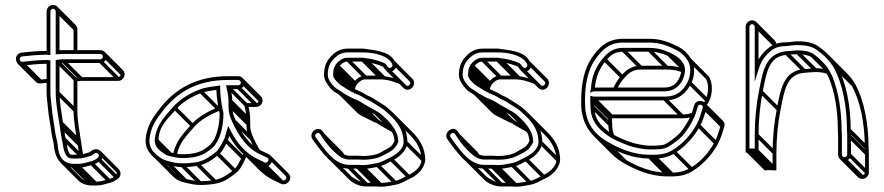

<svg xmlns="http://www.w3.org/2000/svg" viewBox="-20 -631 3500 760"><path d="M168.2 -393.5H167C131 -393.5 101.2 -390.1 69.1 -386.5C65 -386 63 -386.9 61.3 -388.6C55.5 -394.5 57.7 -406.2 67 -407.6C99.2 -411.1 131.2 -414.4 166.1 -414.5C172.5 -412.9 171 -413.5 179.5 -413.4V-586C179.5 -590.9 185.1 -596.5 190 -596.5C194.9 -596.5 200.5 -590.9 200.5 -586V-415.8C209.9 -416.6 220.1 -417.5 230 -417.5H377C383.2 -417.5 387.5 -412.4 387.5 -406C387.5 -400.4 382 -396.5 377 -396.5H231C221.3 -396.5 210 -394.9 200.5 -393.3L200.5 -264C200.5 -221.4 209.4 -179.3 214.6 -142.8L217.1 -127.8C219.9 -111.2 221 -97.1 224.7 -80.4C230 -60.7 229.8 -31.2 244.1 -13.4C249.9 -5.6 258.5 -3.5 269 -3.5H288C308.6 -3.5 320 -9.8 334.5 -12.6C352.4 -16.4 357.3 -33.1 367.9 -22.4C382.7 -7.8 347.2 6.1 340.4 7.7C318.4 12.1 311.6 17.5 288 17.5H267.3C225.8 13.6 212.3 -13.2 208.5 -55.7C206.5 -75.2 200.5 -90.8 198.5 -107.9C194.3 -142.5 187.2 -172.1 184.5 -207.6C183.1 -225.3 179.5 -246.8 179.5 -264V-392.4L172.1 -392.5C171.9 -392.5 169.2 -393.2 168.2 -393.5ZM377 -432.5H230C225.1 -432.5 220.5 -432.4 215.5 -432.1V-586C215.5 -599.6 203.6 -611.5 190 -611.5C176.4 -611.5 164.5 -599.6 164.5 -586V-429.5C128.1 -429.2 97.5 -426.6 65.1 -422.5C31.3 -418.2 39.4 -367.1 71 -371.6C102.1 -375 129.4 -378.3 164.5 -378.5V-264C164.5 -245 168.2 -223.2 169.5 -206.4C172.3 -169.7 179.6 -139.5 183.6 -106.1C185.9 -86.8 191.9 -71 193.5 -54.3C197.9 -6.2 217.7 27.6 266.7 32.5H288C314.5 32.5 324 26.5 343.6 22.3C358.1 19.2 366.5 11.6 375 6.4C397.2 -7.5 383.7 -36.3 366 -39.8C348.1 -43.4 337.9 -28.9 331.3 -27.3C314.7 -23.2 305 -18.5 288 -18.5H269C260.5 -18.5 259.2 -19.1 257.3 -20.9C245.9 -32.4 245.8 -60 239.3 -83.8C235.8 -99.3 234.8 -112.9 231.9 -130.2L229.4 -145.1C224.2 -181.9 215.5 -223.6 215.5 -264L215.5 -380.5C220.1 -381.1 226.1 -381.5 231 -381.5H377C391 -381.5 402.5 -393.8 402.5 -407.5C402.5 -421.4 390.7 -432.5 377 -432.5ZM244.7 -12.7 248.8 -8.5 259.5 -19.2 255.3 -23.3ZM226.7 -76.7 296.6 -6.8 307.2 -17.4 237.3 -87.3ZM219.2 -123.7 289.9 -53 300.5 -63.6 229.8 -134.3ZM216.7 -138.7 287.4 -68 298 -78.6 227.3 -149.3ZM202.7 -258.7 273.4 -188 284 -198.6 213.3 -269.3ZM202.7 -381.7 273.4 -311 284 -321.6 213.3 -392.3ZM225.7 -383.7 296.4 -313 307 -323.6 236.3 -394.3ZM371.7 -383.7 442.4 -313 453 -323.6 382.3 -394.3ZM389.7 -402.2 460.4 -331.5 471 -342.1 400.3 -412.8ZM202.7 -580.7 273.4 -510 284 -520.6 213.3 -591.3ZM64.7 -373.7 135.4 -303 146 -313.6 75.3 -384.3ZM161.7 -380.7 166.7 -375.7 177.3 -386.3 172.3 -391.3ZM261.7 30.3 332.4 101 343 90.4 272.3 19.7ZM282.7 30.3 353.4 101 364 90.4 293.3 19.7ZM336.7 20.3 407.4 91 418 80.4 347.3 9.7ZM365.7 5.3 436.4 76 447 65.4 376.3 -5.3ZM367.9 -22.4 438.7 48.3C453.3 63 417.9 76.8 411.1 78.4C389.1 82.8 382.3 88.2 358.7 88.2H338C319.6 88.2 309 81.1 300.3 72.4L229.6 1.7L219 12.3L289.7 83C301.5 94.8 317 101.2 337.4 103.2H358.7C385.2 103.2 394.7 97.2 414.3 93C428.8 90 437.2 82.3 445.7 77.1C461.4 67.2 459.2 47.7 449.2 37.7L378.5 -33ZM171.3 -319.1C160.8 -318.1 150.6 -317 139.8 -315.7C135.7 -315.3 133.7 -316.2 132.1 -317.9L61.3 -388.6L50.7 -378L121.5 -307.3C126.3 -302.4 133.7 -299.9 141.7 -300.9C152 -302.1 162.5 -303.2 172.8 -304.2ZM197.2 -593.2 267.9 -522.4C270 -520.3 271.2 -517.5 271.2 -515.3V-425H286.2V-515.3C286.2 -522.3 283 -528.5 278.5 -533L207.8 -603.8ZM271.2 -322.6V-193.3C271.2 -150.7 280.1 -108.6 285.3 -72.1L287.8 -57.1C290.5 -40.8 291.6 -27 295.2 -10.7L309.8 -13.8C306.5 -29 305.5 -42.5 302.6 -59.5L300.1 -74.4C294.9 -111.2 286.2 -152.8 286.2 -193.3V-309.8C290.9 -310.4 296.9 -310.8 301.7 -310.8H447.7C461.7 -310.8 473.2 -323.1 473.2 -336.8C473.2 -343.7 470.3 -349.8 465.9 -354.2L395.2 -424.9L384.6 -414.3L455.3 -343.6C457.2 -341.7 458.2 -339.3 458.2 -336.8C458.2 -331.2 452.7 -325.8 447.7 -325.8H301.7C292 -325.8 280.7 -324.2 271.2 -322.6Z M771.5 -277.1C733.6 -263 692.9 -239.1 666.3 -208.9C634.9 -171.6 597.8 -139.3 592.5 -75.4V-75C592.5 -46.4 616 -32 632.6 -20.9C645.8 -12.1 665.5 -10.4 676.2 -7.7C684.5 -6 693.2 -5.5 701 -5.5C743.2 -5.5 775.4 -12 801.5 -31L821.9 -46.3C851.4 -75.8 864.5 -129.3 864.5 -183V-184.2C859.6 -199 856.3 -225.9 854.4 -240.1C852.5 -251.8 851.5 -266.2 851.5 -284V-292.6C822.6 -288.5 796.2 -286.3 771.5 -277.1ZM836.6 -275.3C836.9 -261.5 838.1 -248.1 839.6 -237.9C841.5 -224.9 843.8 -200.5 849.5 -181.8C849.1 -131.4 836.5 -82.6 812.1 -57.7L792.5 -43C770.3 -26.9 741.8 -20.5 701 -20.5C694 -20.5 688.3 -20.6 679.6 -22.3C667.7 -24.8 646.7 -28.8 641.7 -32.9C627.6 -44.2 607.5 -50.3 607.5 -74.6C607.5 -132.7 644.4 -160.4 677.7 -199.1C700.9 -226.1 739.2 -249 776.5 -262.9C794.5 -269.7 814.8 -272 836.6 -275.3ZM923 -329.5H883C752.8 -329.5 669.7 -275.5 612 -200.6C586.6 -167.5 561.2 -134.8 556.5 -79.6C554 -48.9 568.6 -28.2 583.8 -13C599.3 2.5 613.7 14.9 642.4 21.3C659.6 25.2 679.5 30.5 701 30.5C722.7 30.5 742.6 28.9 762.4 25.4C798.5 18.9 822.4 -0.8 844.6 -18.1C860.6 -30.5 871.7 -54.3 879.7 -71.7C883.5 -78.7 885 -84.5 887.2 -92.8C913.2 -47.1 949.4 -7 998.9 14.8L1021.9 25.8C1053.2 39.3 1071.2 -8.8 1043.1 -20.8L1020.1 -31.8C967.5 -54.4 936.7 -102.6 912.8 -155.1C903.8 -175.1 899.5 -186.6 899.5 -211V-231C899.5 -249.2 896.7 -261.8 893.2 -278.5H923C936.4 -278.5 948.5 -289.3 948.5 -303.5C948.5 -317.3 936.9 -329.5 923 -329.5ZM884.5 -231V-211C884.5 -184.5 890 -169.3 899.2 -148.9C924 -94.2 958 -42.1 1013.9 -18.2L1036.9 -7.2C1049.8 -1.7 1038.9 16.8 1028.1 12.2L1005.1 1.2C952.8 -21.9 917.1 -65.5 891.7 -116.3L883.6 -132.5L877.9 -115.4C873.2 -101.2 871.3 -87.7 866.4 -78.6C857.4 -61.9 847 -39.4 835.4 -29.9C812.6 -12.8 791.4 4.9 759.7 10.6C740.9 14 722.1 15.5 701 15.5C681.2 15.5 663.2 11.7 646.1 6.8C626.2 1.8 617.8 -3.7 602.7 -15.9C585 -30.1 569.3 -48.7 571.5 -78.4C576.1 -129 598.4 -158.2 623.9 -191.4C679.3 -263.4 757.4 -314.5 883 -314.5H923C928.3 -314.5 933.5 -308.8 933.5 -303.5C933.5 -298.3 928.6 -293.5 923 -293.5H874.8C879.1 -272.4 884.5 -252.9 884.5 -231ZM900.7 -146.7 971.4 -76 982 -86.6 911.3 -157.3ZM886.7 -205.7 957.4 -135 968 -145.6 897.3 -216.3ZM886.7 -225.7 957.4 -155 968 -165.6 897.3 -236.3ZM878.7 -280.7 949.4 -210 960 -220.6 889.3 -291.3ZM917.7 -280.7 988.4 -210 999 -220.6 928.3 -291.3ZM935.7 -298.2 1006.4 -227.5 1017 -238.1 946.3 -308.8ZM638.7 19.3 709.4 90 720 79.4 649.3 8.7ZM695.7 28.3 766.4 99 777 88.4 706.3 17.7ZM755.7 23.3 826.4 94 837 83.4 766.3 12.7ZM834.7 -18.7 905.4 52 916 41.4 845.3 -29.3ZM867.7 -69.7 938.4 1 949 -9.6 878.3 -80.3ZM996.7 13.3 1067.4 84 1078 73.4 1007.3 2.7ZM1019.7 24.3 1090.4 95 1101 84.4 1030.3 13.7ZM594.7 -69.7 649.8 -14.6 660.4 -25.2 605.3 -80.3ZM666.7 -198.7 737.4 -128 748 -138.6 677.3 -209.3ZM768.7 -264.7 839.4 -194 850 -204.6 779.3 -275.3ZM850.6 -208.7C847.8 -207.9 845 -207.1 842.2 -206.4C804.9 -190.6 763.7 -168.4 737 -138.2C707.4 -103 674.4 -73.4 664.9 -17.5L679.7 -15C688.3 -65.6 717.5 -92.4 748.4 -128.4C771.6 -155.4 810.4 -177 847.2 -192.2C848.7 -192.8 852.1 -193.6 854.4 -194.2ZM1040.1 -5.1 1110.8 65.6C1118.6 73.4 1108 86.8 1098.8 82.9L1075.8 71.9C1053 61 1032.9 47.5 1015.4 30L944.7 -40.7L934.1 -30.1L1004.8 40.6C1023.4 59.2 1045.1 74.8 1069.6 85.5L1092.6 96.5C1116.1 106.6 1142.2 75.8 1121.4 55L1050.7 -15.7ZM943.4 -26C941.6 -19 939.8 -12.8 937.1 -7.9C928.1 8.8 917.7 31.3 906.1 40.8C883.3 57.9 862.1 75.6 830.4 81.3C811.6 84.7 792.8 86.2 771.7 86.2C751.8 86.2 733.9 81.3 716.4 77.4C697.3 73.2 688.2 65.3 673.5 55L603.3 -15.3L592.7 -4.7L663.9 66.5C676.4 79 688.3 86.4 713.1 92C730.3 96 750.2 101.2 771.7 101.2C793.4 101.2 813.4 99.6 833.1 96.1C869.2 89.6 893.1 69.9 915.3 52.6C931.3 40.2 942.4 16.4 950.4 -1C954.1 -7.8 956.1 -15 958 -22.2ZM955.2 -160.3 955.2 -140.3C955.2 -113.8 960.7 -98.6 969.9 -78.2C977.8 -60.8 986.6 -43.8 996.7 -27.8L1009.3 -35.9C999.7 -51 991.2 -67.5 983.5 -84.4C974.6 -104.4 970.2 -115.9 970.2 -140.3L970.2 -160.3C970.2 -178.4 967.4 -191.1 963.9 -207.8H993.7C1007.1 -207.8 1019.2 -218.6 1019.2 -232.8C1019.2 -240 1016 -246.5 1011.4 -251.2L940.6 -321.9L930 -311.3L1000.8 -240.6C1002.9 -238.4 1004.2 -235.5 1004.2 -232.8C1004.2 -227.6 999.3 -222.8 993.7 -222.8H945.5C949.8 -201.7 955.2 -182.2 955.2 -160.3Z M1415.5 37.5H1416C1437.2 37.5 1458.4 32.6 1475.4 29.4C1498.9 24.9 1514.2 13.3 1531 5.9C1555.5 -6.3 1589.4 -30.6 1592.5 -67.4L1592.5 -67.7V-68C1592.5 -135.6 1548.7 -174.3 1510.9 -206.7C1501.7 -214.5 1481.2 -226.2 1472.2 -232.2L1456 -242.4C1445.5 -248.9 1436 -251.7 1427.1 -257.2C1415.1 -265.7 1403.2 -269.3 1392.3 -274.8L1377.5 -281.7L1363.8 -289.5C1360.8 -291.2 1356.8 -293.7 1353.2 -296.2C1344.3 -302.5 1336.1 -305.9 1330.2 -311.8C1324.6 -317.4 1313.5 -330.4 1313.5 -335C1313.5 -338.7 1314 -343 1314.5 -347.5V-348C1314.5 -351 1314.8 -352.9 1315.8 -355.9L1321.4 -366.9C1329.6 -376.9 1341.1 -387.5 1356 -387.5H1414.4C1417.2 -387.5 1423 -386.1 1428.1 -385.5C1453.8 -382.6 1477.5 -375.1 1496 -367.1C1496.9 -366.7 1496.7 -366.7 1496.7 -366.7C1498.2 -365.2 1500.6 -360.8 1502.8 -357.7C1512.3 -343.8 1531.4 -344.7 1541.8 -355.7C1553 -367.6 1547.7 -382.3 1539.2 -394.2C1517.5 -428.6 1460 -432.4 1418.5 -438.5H1356C1331.1 -438.5 1312.3 -428.7 1297.9 -415.5C1276.9 -396.4 1262.5 -373.9 1262.5 -335C1262.5 -324.8 1265.6 -314.9 1271.5 -305.2C1279.7 -290.2 1295 -270.2 1312.4 -262.4L1323.8 -254.8C1333.7 -248.2 1343.2 -242 1354.6 -236.3L1368.7 -229.3C1380 -223.7 1390.6 -220.8 1399.9 -214.7C1422.1 -200.2 1441.6 -190.7 1464 -177.6L1478.2 -168.2C1502.1 -144.6 1540.2 -117.6 1541.5 -71.8C1539 -67 1535 -60.3 1531.2 -55.8C1523.5 -46.1 1506.1 -39.6 1489.9 -29.3C1473.4 -18.8 1445.8 -13.5 1417.5 -13.5C1412.6 -13.5 1404.2 -14.5 1395 -14.5H1360C1355.7 -14.5 1338.1 -20.8 1336.4 -22C1308.7 -41.8 1283.1 -71.6 1265.3 -100.1L1259.2 -109.2C1240 -137.9 1199.5 -106.9 1216.9 -79.7C1235 -54.7 1255.8 -25.7 1279.3 -2.2C1296.7 15.1 1324 36.5 1360 36.5H1395C1403.8 36.5 1410.4 37 1415.5 37.5ZM1416.5 1.5H1417C1446.3 1.5 1476.9 -4.6 1497.7 -16.5C1508.8 -22.9 1531.8 -31.6 1543 -46.5C1548.5 -53.2 1552.6 -60.4 1556.5 -68.2V-70C1556.5 -103.1 1538.5 -126.2 1524.9 -143.6C1515.6 -155.6 1495.8 -172.1 1487.8 -179.8L1472 -190.4C1448.7 -203.9 1429.5 -213 1408.1 -227.3C1396 -234.8 1385.1 -237.8 1375.4 -242.7L1361.4 -249.7C1350.7 -255 1342 -260.7 1332.2 -267.2L1319.6 -275.6C1315 -278.7 1309.2 -281.6 1303.6 -287.1C1292 -298.8 1277.5 -316.4 1277.5 -335C1277.5 -369.8 1289 -387.1 1308.1 -404.5C1320.4 -415.8 1335.2 -423.5 1356 -423.5H1417.5C1457.3 -423.5 1500.9 -413.1 1521.1 -392.9C1526.4 -387.6 1538.8 -374.4 1530.9 -366C1517.9 -352.2 1511.2 -375.4 1503.2 -380.4C1480.7 -390 1458.2 -397.3 1429.9 -400.4C1424.5 -401.1 1419.8 -401.8 1415.6 -402.5H1356C1333.1 -402.5 1317.4 -386.4 1308.7 -375L1302.2 -362.1C1300.4 -358 1299.6 -352.4 1299.5 -348.5C1298.7 -342.6 1298.5 -339.5 1298.5 -335C1298.5 -322 1310.5 -311 1315.3 -306.1C1323.7 -295.6 1336.1 -290 1344.8 -283.8C1349.1 -280.9 1352.5 -278.8 1356.2 -276.5L1370.5 -268.3L1385.7 -261.2C1397.8 -255.6 1409.1 -251.6 1418.7 -244.8C1429.2 -237.5 1439.7 -234.8 1448 -229.6L1463.8 -219.8C1473.8 -213.5 1494.5 -200.9 1501.1 -195.3C1536.6 -164.8 1577.5 -129 1577.5 -68.3C1577.5 -40 1547.6 -19.2 1524.6 -7.7C1505.6 0.8 1492.5 10.8 1472.6 14.6C1455.3 17.9 1434.5 22.5 1416.5 22.5C1409.9 22.5 1403.7 21.5 1395 21.5H1360C1338 21.5 1315.2 9.1 1301.6 -1.9C1273.2 -25 1250.9 -59.3 1229.1 -88.3C1221.9 -99.3 1239.6 -111.4 1246.8 -100.8L1252.7 -91.9C1271.2 -62.3 1298.5 -30.7 1327.6 -9.9C1333.6 -5.4 1350.1 0.5 1360 0.5H1395C1404.4 0.5 1411.4 0.8 1416.5 1.5ZM1398.7 -215.7 1469.4 -145 1480 -155.6 1409.3 -226.3ZM1462.7 -178.7 1529 -112.4 1539.7 -123 1473.3 -189.3ZM1354.7 34.3 1425.4 105 1436 94.4 1365.3 23.7ZM1389.7 34.3 1460.4 105 1471 94.4 1400.3 23.7ZM1410.7 35.3 1481.4 106 1492 95.4 1421.3 24.7ZM1468.7 27.3 1539.4 98 1550 87.4 1479.3 16.7ZM1522.7 4.3 1593.4 75 1604 64.4 1533.3 -6.3ZM1579.7 -62.7 1650.4 8 1661 -2.6 1590.3 -73.3ZM1315.7 -305.7 1324.3 -297.1 1334.9 -307.8 1326.3 -316.3ZM1300.7 -329.7 1349.5 -280.9 1360.1 -291.5 1311.3 -340.3ZM1303.7 -353.7 1374.4 -283 1385 -293.6 1314.3 -364.3ZM1309.7 -365.7 1380.4 -295 1391 -305.6 1320.3 -376.3ZM1350.7 -389.7 1421.4 -319 1432 -329.6 1361.3 -400.3ZM1409.7 -389.7 1480.4 -319 1491 -329.6 1420.3 -400.3ZM1423.7 -387.7 1494.4 -317 1505 -327.6 1434.3 -398.3ZM1493.7 -368.7 1500.1 -362.3 1510.7 -372.9 1504.3 -379.3ZM1532.7 -377.7 1602.8 -307.5C1608.7 -297.2 1594.8 -286.3 1587.4 -293.7L1516.7 -364.4L1506 -353.8L1576.8 -283.1C1598.1 -261.7 1631.2 -292 1614.5 -317.1L1543.3 -388.3ZM1562.5 -298.2 1568.2 -312.1C1545.2 -321.4 1516.5 -327.1 1486.3 -331.8H1426.7C1403.6 -331.8 1388.3 -315.6 1379.4 -304.3L1373.3 -292.3L1312.3 -353.3L1301.7 -342.7L1385.2 -259.2V-277.3C1385.2 -280.3 1385.5 -282.2 1386.6 -285.2L1392.1 -296.2C1400.3 -306.2 1411.8 -316.8 1426.7 -316.8H1485.1C1514 -316.8 1540.6 -307.1 1562.5 -298.2ZM1486.2 108.2H1486.7C1507.9 108.2 1529.1 103.3 1546.1 100.1C1569.7 95.6 1584.9 84.1 1601.8 76.6C1627.1 66.4 1659.7 38.5 1663.2 3V2.7C1663.2 -46.8 1639.1 -81.4 1612.3 -108.2L1541.5 -178.9L1531 -168.3L1601.7 -97.6C1627.3 -72 1648.2 -41.3 1648.2 2.4C1648.2 30.7 1618.3 51.5 1595.3 63C1576.3 71.5 1563.2 81.6 1543.3 85.3C1526 88.6 1505.2 93.2 1487.2 93.2C1480.6 93.2 1474.4 92.2 1465.7 92.2H1430.7C1408.7 92.2 1386.4 78.8 1372.6 69L1302.3 -1.3L1291.7 9.3L1362.8 80.5C1376.3 94 1402.6 107.2 1430.7 107.2H1465.7C1474.5 107.2 1481.1 107.5 1486.2 108.2ZM1253.7 -90.7 1323.8 -20.6C1326.5 -16.3 1328.9 -12.7 1331.7 -8.7L1344 -17.3C1341 -21.5 1338.3 -25.8 1335.6 -30L1264.3 -101.3ZM1539.8 -121.3C1517.8 -134 1499.5 -143.1 1478.8 -156.6C1467.4 -164 1456.1 -167.2 1447.1 -171.5L1377.3 -241.3L1366.7 -230.7L1438.3 -159.1C1449.8 -153.4 1460.9 -150 1470.6 -144C1491.8 -129.9 1511 -120.6 1532.3 -108.3ZM1358 -243C1358 -243 1352.4 -247.2 1351.7 -247.9L1333.3 -266.3L1322.7 -255.7L1393.9 -184.5C1402.5 -175.9 1413.7 -171.4 1425.4 -165.6L1466.7 -144.9L1363.3 -248.3Z M1949.5 37.5H1950C1971.2 37.5 1992.4 32.6 2009.4 29.4C2032.9 24.9 2048.2 13.3 2065 5.9C2089.5 -6.3 2123.4 -30.6 2126.5 -67.4L2126.5 -67.7V-68C2126.5 -135.6 2082.7 -174.3 2044.9 -206.7C2035.7 -214.5 2015.2 -226.2 2006.2 -232.2L1990 -242.4C1979.5 -248.9 1970 -251.7 1961.1 -257.2C1949.1 -265.7 1937.2 -269.3 1926.3 -274.8L1911.5 -281.7L1897.8 -289.5C1894.8 -291.2 1890.8 -293.7 1887.2 -296.2C1878.3 -302.5 1870.1 -305.9 1864.2 -311.8C1858.6 -317.4 1847.5 -330.4 1847.5 -335C1847.5 -338.7 1848 -343 1848.5 -347.5V-348C1848.5 -351 1848.8 -352.9 1849.8 -355.9L1855.4 -366.9C1863.6 -376.9 1875.1 -387.5 1890 -387.5H1948.4C1951.2 -387.5 1957 -386.1 1962.1 -385.5C1987.8 -382.6 2011.5 -375.1 2030 -367.1C2030.9 -366.7 2030.7 -366.7 2030.7 -366.7C2032.2 -365.2 2034.6 -360.8 2036.8 -357.7C2046.3 -343.8 2065.4 -344.7 2075.8 -355.7C2087 -367.6 2081.7 -382.3 2073.2 -394.2C2051.5 -428.6 1994 -432.4 1952.5 -438.5H1890C1865.1 -438.5 1846.3 -428.7 1831.9 -415.5C1810.9 -396.4 1796.5 -373.9 1796.5 -335C1796.5 -324.8 1799.6 -314.9 1805.5 -305.2C1813.7 -290.2 1829 -270.2 1846.4 -262.4L1857.8 -254.8C1867.7 -248.2 1877.2 -242 1888.6 -236.3L1902.7 -229.3C1914 -223.7 1924.6 -220.8 1933.9 -214.7C1956.1 -200.2 1975.6 -190.7 1998 -177.6L2012.2 -168.2C2036.1 -144.6 2074.2 -117.6 2075.5 -71.8C2073 -67 2069 -60.3 2065.2 -55.8C2057.5 -46.1 2040.1 -39.6 2023.9 -29.3C2007.4 -18.8 1979.8 -13.5 1951.5 -13.5C1946.6 -13.5 1938.2 -14.5 1929 -14.5H1894C1889.7 -14.5 1872.1 -20.8 1870.4 -22C1842.7 -41.8 1817.1 -71.6 1799.3 -100.1L1793.2 -109.2C1774 -137.9 1733.5 -106.9 1750.9 -79.7C1769 -54.7 1789.8 -25.7 1813.3 -2.2C1830.7 15.1 1858 36.5 1894 36.5H1929C1937.8 36.5 1944.4 37 1949.5 37.5ZM1950.5 1.5H1951C1980.3 1.5 2010.9 -4.6 2031.7 -16.5C2042.8 -22.9 2065.8 -31.6 2077 -46.5C2082.5 -53.2 2086.6 -60.4 2090.5 -68.2V-70C2090.5 -103.1 2072.5 -126.2 2058.9 -143.6C2049.6 -155.6 2029.8 -172.1 2021.8 -179.8L2006 -190.4C1982.7 -203.9 1963.5 -213 1942.1 -227.3C1930 -234.8 1919.1 -237.8 1909.4 -242.7L1895.4 -249.7C1884.7 -255 1876 -260.7 1866.2 -267.2L1853.6 -275.6C1849 -278.7 1843.2 -281.6 1837.6 -287.1C1826 -298.8 1811.5 -316.4 1811.5 -335C1811.5 -369.8 1823 -387.1 1842.1 -404.5C1854.4 -415.8 1869.2 -423.5 1890 -423.5H1951.5C1991.3 -423.5 2034.9 -413.1 2055.1 -392.9C2060.4 -387.6 2072.8 -374.4 2064.9 -366C2051.9 -352.2 2045.2 -375.4 2037.2 -380.4C2014.7 -390 1992.2 -397.3 1963.9 -400.4C1958.5 -401.1 1953.8 -401.8 1949.6 -402.5H1890C1867.1 -402.5 1851.4 -386.4 1842.7 -375L1836.2 -362.1C1834.4 -358 1833.6 -352.4 1833.5 -348.5C1832.7 -342.6 1832.5 -339.5 1832.5 -335C1832.5 -322 1844.5 -311 1849.3 -306.1C1857.7 -295.6 1870.1 -290 1878.8 -283.8C1883.1 -280.9 1886.5 -278.8 1890.2 -276.5L1904.5 -268.3L1919.7 -261.2C1931.8 -255.6 1943.1 -251.6 1952.7 -244.8C1963.2 -237.5 1973.7 -234.8 1982 -229.6L1997.8 -219.8C2007.8 -213.5 2028.5 -200.9 2035.1 -195.3C2070.6 -164.8 2111.5 -129 2111.5 -68.3C2111.5 -40 2081.6 -19.2 2058.6 -7.7C2039.6 0.8 2026.5 10.8 2006.6 14.6C1989.3 17.9 1968.5 22.5 1950.5 22.5C1943.9 22.5 1937.7 21.5 1929 21.5H1894C1872 21.5 1849.2 9.1 1835.6 -1.9C1807.2 -25 1784.9 -59.3 1763.1 -88.3C1755.9 -99.3 1773.6 -111.4 1780.8 -100.8L1786.7 -91.9C1805.2 -62.3 1832.5 -30.7 1861.6 -9.9C1867.6 -5.4 1884.1 0.5 1894 0.5H1929C1938.4 0.5 1945.4 0.8 1950.5 1.5ZM1932.7 -215.7 2003.4 -145 2014 -155.6 1943.3 -226.3ZM1996.7 -178.7 2063 -112.4 2073.7 -123 2007.3 -189.3ZM1888.7 34.3 1959.4 105 1970 94.4 1899.3 23.7ZM1923.7 34.3 1994.4 105 2005 94.4 1934.3 23.7ZM1944.7 35.3 2015.4 106 2026 95.4 1955.3 24.7ZM2002.7 27.3 2073.4 98 2084 87.4 2013.3 16.7ZM2056.7 4.3 2127.4 75 2138 64.4 2067.3 -6.3ZM2113.7 -62.7 2184.4 8 2195 -2.6 2124.3 -73.3ZM1849.7 -305.7 1858.3 -297.1 1868.9 -307.8 1860.3 -316.3ZM1834.7 -329.7 1883.5 -280.9 1894.1 -291.5 1845.3 -340.3ZM1837.7 -353.7 1908.4 -283 1919 -293.6 1848.3 -364.3ZM1843.7 -365.7 1914.4 -295 1925 -305.6 1854.3 -376.3ZM1884.7 -389.7 1955.4 -319 1966 -329.6 1895.3 -400.3ZM1943.7 -389.7 2014.4 -319 2025 -329.6 1954.3 -400.3ZM1957.7 -387.7 2028.4 -317 2039 -327.6 1968.3 -398.3ZM2027.7 -368.7 2034.1 -362.3 2044.7 -372.9 2038.3 -379.3ZM2066.7 -377.7 2136.8 -307.5C2142.7 -297.2 2128.8 -286.3 2121.4 -293.7L2050.7 -364.4L2040 -353.8L2110.8 -283.1C2132.1 -261.7 2165.2 -292 2148.5 -317.1L2077.3 -388.3ZM2096.5 -298.2 2102.2 -312.1C2079.2 -321.4 2050.5 -327.1 2020.3 -331.8H1960.7C1937.6 -331.8 1922.3 -315.6 1913.4 -304.3L1907.3 -292.3L1846.3 -353.3L1835.7 -342.7L1919.2 -259.2V-277.3C1919.2 -280.3 1919.5 -282.2 1920.6 -285.2L1926.1 -296.2C1934.3 -306.2 1945.8 -316.8 1960.7 -316.8H2019.1C2048 -316.8 2074.6 -307.1 2096.5 -298.2ZM2020.2 108.2H2020.7C2041.9 108.2 2063.1 103.3 2080.1 100.1C2103.7 95.6 2118.9 84.1 2135.8 76.6C2161.1 66.4 2193.7 38.5 2197.2 3V2.7C2197.2 -46.8 2173.1 -81.4 2146.3 -108.2L2075.5 -178.9L2065 -168.3L2135.7 -97.6C2161.3 -72 2182.2 -41.3 2182.2 2.4C2182.2 30.7 2152.3 51.5 2129.3 63C2110.3 71.5 2097.2 81.6 2077.3 85.3C2060 88.6 2039.2 93.2 2021.2 93.2C2014.6 93.2 2008.4 92.2 1999.7 92.2H1964.7C1942.7 92.2 1920.4 78.8 1906.6 69L1836.3 -1.3L1825.7 9.3L1896.8 80.5C1910.3 94 1936.6 107.2 1964.7 107.2H1999.7C2008.5 107.2 2015.1 107.5 2020.2 108.2ZM1787.7 -90.7 1857.8 -20.6C1860.5 -16.3 1862.9 -12.7 1865.7 -8.7L1878 -17.3C1875 -21.5 1872.3 -25.8 1869.6 -30L1798.3 -101.3ZM2073.8 -121.3C2051.8 -134 2033.5 -143.1 2012.8 -156.6C2001.4 -164 1990.1 -167.2 1981.1 -171.5L1911.3 -241.3L1900.7 -230.7L1972.3 -159.1C1983.8 -153.4 1994.9 -150 2004.6 -144C2025.8 -129.9 2045 -120.6 2066.3 -108.3ZM1892 -243C1892 -243 1886.4 -247.2 1885.7 -247.9L1867.3 -266.3L1856.7 -255.7L1927.9 -184.5C1936.5 -175.9 1947.7 -171.4 1959.4 -165.6L2000.7 -144.9L1897.3 -248.3Z M2319.5 -282.1C2319.5 -281.8 2319.3 -280.2 2318.7 -277.8L2315.4 -264.5L2328.4 -268.9C2329.8 -269.4 2330.4 -269.5 2330.4 -269.5H2610C2647.2 -269.5 2671.1 -290.5 2682.8 -316.8C2687.3 -326.9 2692.2 -342.7 2691.5 -355.7C2689.4 -393.1 2654.9 -411.4 2630.7 -422.8C2607.4 -433.7 2582.4 -441.5 2549 -441.5L2446 -441.5C2405.9 -441.5 2385.4 -421.8 2367.3 -400.9C2341.5 -371.1 2322.3 -333.3 2319.5 -282.1ZM2334.8 -284.5C2339.1 -329.8 2354.9 -363.6 2378.7 -391.1C2396.1 -411.3 2411.9 -426.5 2446 -426.5L2549 -426.5C2580.1 -426.5 2602.3 -419.6 2624.3 -409.2C2644.8 -399.6 2676.5 -384.8 2676.5 -355V-354.2C2678.1 -345.9 2672.6 -331 2669.2 -323.2C2659.6 -301 2641.3 -284.5 2610 -284.5ZM2570 -54.5H2550C2544.2 -54.5 2539.4 -54.8 2535 -55.4C2504.6 -59.2 2477.6 -66.6 2452.9 -76.9C2430.5 -86.3 2406.3 -97.4 2389.5 -110C2360.4 -131.8 2332.5 -158.6 2332.5 -208V-208.3C2331.6 -217.1 2331.5 -224.5 2331.5 -233.5H2610C2667 -233.5 2696.7 -263.4 2715.8 -300.7C2729.8 -328.3 2733.4 -369.4 2715.9 -397.9C2704.1 -417.2 2686 -435.4 2665.4 -445.7C2633 -461.9 2598.2 -477.5 2549 -477.5H2446C2380.8 -477.5 2346.5 -437.9 2321.8 -401.2C2293.5 -359.2 2280.5 -302 2280.5 -233C2280.5 -212.7 2280.6 -192.4 2285.7 -175.1C2298.6 -116.7 2335.2 -80.8 2380.8 -55C2425 -30 2482.2 -3.5 2550 -3.5H2570C2603.1 -3.5 2628.8 -10.7 2651.1 -24.7C2693.8 -51.5 2726.3 -87.8 2750.5 -131.3C2762.7 -153.1 2768.7 -176.5 2776.2 -199.8C2779.3 -209.5 2776.3 -218.1 2770.6 -223.8C2759.1 -235.3 2733.9 -235.3 2727.8 -214.2C2723.7 -201.8 2720.3 -186.6 2715.2 -175C2704.3 -150.6 2689.3 -126.3 2673.2 -106.7C2667.3 -99.6 2650.9 -85.2 2640.7 -78.2C2623 -65.9 2612 -55.5 2588 -55.5H2587.5C2582.4 -54.8 2576.6 -54.5 2570 -54.5ZM2316.5 -233C2316.5 -224.8 2317.5 -216.3 2317.5 -207.4C2317.5 -168.8 2334.2 -140.5 2354.8 -119.9C2379.9 -94.8 2411 -77 2447.3 -63C2473.6 -51 2501.9 -44.5 2533 -40.6C2538 -39.9 2543.8 -39.5 2550 -39.5H2570C2576.6 -39.5 2583.8 -40.4 2588.4 -40.5C2619.1 -41.4 2632.5 -55.1 2649 -65.7C2658.7 -72.1 2677.1 -87.6 2684.8 -97.2C2701.9 -117.8 2717.5 -143.4 2728.9 -169C2734.9 -182.5 2738.3 -198.3 2742.1 -209.6C2745.5 -220.9 2765.6 -217.3 2761.8 -204.2C2754 -180.8 2748.6 -157.8 2737.5 -138.7C2714.1 -95.8 2683.7 -62.9 2642.9 -37.3C2624.9 -26 2602 -18.5 2570 -18.5H2550C2486.1 -18.5 2431.5 -43.5 2388.2 -68C2345.8 -92 2312 -124 2300.3 -178.6C2298.7 -187 2296.5 -195.4 2296.5 -206V-206.3L2296.5 -206.5C2295.8 -215.7 2295.5 -224.5 2295.5 -233C2295.5 -299.4 2308.1 -354.6 2334.2 -392.8C2359.5 -429.9 2388.7 -462.5 2446 -462.5H2549C2594.9 -462.5 2626.7 -448.3 2658.6 -432.3C2676.4 -423.4 2692.9 -406.9 2703.1 -390.1C2716.5 -368.2 2714.3 -331.9 2702.2 -307.2C2685 -272.1 2658.9 -248.5 2610 -248.5H2330C2328.8 -248.5 2327.7 -248.7 2326.4 -249.1L2316.5 -252.5ZM2604.7 -235.7 2675.4 -165 2686 -175.6 2615.3 -246.3ZM2703.7 -298.7 2774.4 -228 2785 -238.6 2714.3 -309.3ZM2379.2 -56.2 2449.9 14.5 2460.5 3.9 2389.8 -66.8ZM2544.7 -5.7 2615.4 65 2626 54.4 2555.3 -16.3ZM2564.7 -5.7 2635.4 65 2646 54.4 2575.3 -16.3ZM2641.7 -25.7 2712.4 45 2723 34.4 2652.3 -36.3ZM2738.7 -129.7 2809.4 -59 2820 -69.6 2749.3 -140.3ZM2763.7 -196.7 2834.4 -126 2845 -136.6 2774.3 -207.3ZM2319.7 -202.7 2390.4 -132 2401 -142.6 2330.3 -213.3ZM2321.7 -276.7 2326.7 -271.7 2337.3 -282.3 2332.3 -287.3ZM2367.7 -390.7 2438.4 -320 2449 -330.6 2378.3 -401.3ZM2440.7 -428.7 2511.4 -358 2522 -368.6 2451.3 -439.3ZM2543.7 -428.7 2614.4 -358 2625 -368.6 2554.3 -439.3ZM2622.2 -410.7 2678.5 -354.4 2689.1 -365 2632.8 -421.3ZM2687.2 -358.2C2667.8 -365.8 2646.4 -370.8 2619.7 -370.8L2516.7 -370.8C2476.6 -370.8 2456.3 -351 2438 -330.2C2424.9 -315.3 2414.8 -298.9 2406.6 -280L2420.4 -274C2427.8 -291.2 2437.5 -306.9 2449.4 -320.4C2467 -340.4 2482.6 -355.8 2516.7 -355.8L2619.7 -355.8C2644.6 -355.8 2663.8 -351.3 2681.7 -344.3ZM2318.7 -227.7 2387.2 -159.2C2387.3 -150.2 2388.2 -144.7 2388.2 -136.7C2388.2 -119 2392.1 -101.8 2398.2 -87.9L2411.9 -94C2406.5 -106.2 2403.2 -120.3 2403.2 -137.3V-137.6L2403.2 -137.9C2402.5 -146.3 2402.2 -154.5 2402.2 -162.3V-165.4L2329.3 -238.3ZM2760 -213.2 2830.7 -142.5C2832.6 -140.6 2834 -137.8 2832.5 -133.5C2824.9 -110 2819.3 -87.1 2808.2 -68C2785.3 -26 2754.4 9 2713.6 33.4C2695.4 44.3 2672.7 52.2 2640.7 52.2H2620.7C2556.9 52.2 2502.3 27.2 2458.9 2.7C2441.4 -7.2 2425.4 -18.5 2412 -32L2341.2 -102.7L2330.6 -92.1L2401.3 -21.4C2416 -6.7 2433.2 5.4 2451.5 15.8C2495.7 40.7 2552.9 67.2 2620.7 67.2H2640.7C2673.8 67.2 2699.5 60 2721.8 46C2764.5 19.2 2797 -17.1 2821.2 -60.6C2833.4 -82.4 2839.4 -105.8 2846.9 -129.1C2850 -138.8 2847 -147.4 2841.3 -153.1L2770.6 -223.8ZM2704.2 -388.7 2774.3 -318.6C2787.4 -295.5 2783.9 -261.1 2773 -236.5C2769.7 -229.2 2766.4 -225 2762.5 -219.5L2774.7 -210.9C2779 -216.9 2782.8 -223.2 2786.3 -229.7C2800.7 -257 2802.8 -300.8 2786.1 -328L2714.8 -399.3ZM2721.7 -185.3C2710.3 -180.6 2696.9 -177.8 2680.7 -177.8H2403.8L2335.3 -246.3L2324.7 -235.7L2397.6 -162.8H2680.7C2698.7 -162.8 2714.1 -165.9 2727.5 -171.5Z M2967.5 -525V-307.8L2982.2 -354.8C2991.3 -384.2 2999.7 -399.1 3018.3 -417.7C3037.4 -436.8 3054.3 -448.5 3091 -448.5H3091.3C3109.4 -450.6 3121.7 -452.5 3137 -452.5C3169.4 -452.5 3193.9 -447.3 3212.8 -433.8C3240 -414.3 3264.5 -391.1 3281.5 -361.4C3314.6 -299.7 3332.5 -213.1 3332.5 -117V-116.7C3333.4 -108.3 3333.5 -100.1 3333.5 -93V-19C3333.5 -14 3328 -8.5 3322.5 -8.5C3317.1 -8.5 3312.5 -13.7 3312.5 -19V-93C3312.5 -100.4 3311.6 -108.8 3311.5 -116.3C3310.8 -197.8 3298.2 -269.7 3275 -327.8C3269.6 -339.8 3258.9 -360.1 3249.7 -370.9C3234.4 -388.4 3219.7 -403.1 3200.3 -417.2C3183.5 -428.4 3160.4 -431.5 3137 -431.5C3119.9 -431.5 3109 -428.5 3093 -428.5H3092.7C3006.8 -419 2998.5 -341.7 2984.2 -270C2973.9 -218.7 2967.5 -156.4 2967.5 -97V-42.5H2965.5C2962.6 -42.5 2960.1 -43 2957.7 -43.5L2946.5 -42.9V-525C2946.5 -529.9 2952.1 -535.5 2957 -535.5C2961.9 -535.5 2967.5 -529.9 2967.5 -525ZM2957 -550.5C2943.4 -550.5 2931.5 -538.6 2931.5 -525V-27.1L2956.3 -28.5C2957.2 -28.3 2962.6 -27.5 2965.5 -27.5H2982.5V-97C2982.5 -155.3 2988.8 -216.9 2998.9 -267C3013.5 -340.4 3021.8 -409 3093.2 -413.5C3110.7 -414.6 3122.3 -416.5 3137 -416.5C3159 -416.5 3179.7 -412.8 3191.7 -404.8C3209.5 -391.9 3224.1 -377.4 3238.3 -361.1C3245.2 -353.1 3255.8 -334.9 3261.2 -321.9C3284 -267.1 3296.5 -194.4 3296.5 -116V-115.7L3296.5 -115.4C3297.2 -107.6 3297.5 -100.1 3297.5 -93V-19C3297.5 -5.3 3308.6 6.5 3322.5 6.5C3336.2 6.5 3348.5 -5 3348.5 -19V-93C3348.5 -100.8 3347.6 -107 3347.5 -117.3C3346.7 -214.7 3329.6 -303.6 3294.6 -368.6C3275.6 -401.7 3250.7 -424.5 3221.3 -446.1C3199.2 -462.4 3171.6 -467.5 3137 -467.5C3119.8 -467.5 3107.8 -463.5 3090.7 -463.5C3050 -463.5 3028.2 -448.8 3007.7 -428.3C2996.9 -417.5 2989.6 -408.3 2982.5 -395.5V-525C2982.5 -538.6 2970.6 -550.5 2957 -550.5ZM2951.7 -30.7 3022.4 40 3033 29.4 2962.3 -41.3ZM2960.2 -29.7 3030.9 41 3041.5 30.4 2970.8 -40.3ZM2969.7 -29.7 3040.4 41 3051 30.4 2980.3 -40.3ZM2969.7 -91.7 3040.4 -21 3051 -31.6 2980.3 -102.3ZM2986.2 -263.2 3056.9 -192.5 3067.5 -203.1 2996.8 -273.8ZM3087.7 -415.7 3158.4 -345 3169 -355.6 3098.3 -426.3ZM3131.7 -418.7 3202.4 -348 3213 -358.6 3142.3 -429.3ZM3190.7 -405.7 3246 -350.3 3256.7 -361 3201.3 -416.3ZM3317.2 4.3 3387.9 75 3398.5 64.4 3327.8 -6.3ZM3335.7 -13.7 3406.4 57 3417 46.4 3346.3 -24.3ZM3335.7 -87.7 3406.4 -17 3417 -27.6 3346.3 -98.3ZM3334.7 -111.7 3405.4 -41 3416 -51.6 3345.3 -122.3ZM3282.7 -359.7 3353.4 -289 3364 -299.6 3293.3 -370.3ZM2969.7 -519.7 3040.4 -449 3051 -459.6 2980.3 -530.3ZM2964.2 -532.2 3034.9 -461.4C3037 -459.3 3038.2 -456.5 3038.2 -454.3V-447.3H3053.2V-454.3C3053.2 -461.3 3050 -467.5 3045.5 -472L2974.8 -542.8ZM3249.6 -402.5 3320.3 -331.8C3332.5 -319.6 3343.7 -306.2 3352.2 -290.7C3385.7 -229.2 3403.2 -142.4 3403.2 -46.3V-46L3403.2 -45.7C3403.9 -37.2 3404.2 -29.4 3404.2 -22.3V51.7C3404.2 56.7 3398.8 62.2 3393.2 62.2C3390.7 62.2 3388.3 61.2 3386.4 59.3L3315.7 -11.4L3305.1 -0.8L3375.8 69.9C3380.2 74.3 3386.3 77.2 3393.2 77.2C3406.9 77.2 3419.2 65.7 3419.2 51.7V-22.3C3419.2 -30.1 3418.3 -36.3 3418.2 -46.6C3417.4 -144 3400.6 -233.1 3365.3 -297.9C3355.9 -315.2 3343.9 -329.3 3330.9 -342.4L3260.2 -413.1ZM3028.4 27.2 3012.7 28 2944.3 -40.3 2933.7 -29.7 3006.8 43.4 3027 42.3C3027.9 42.4 3033.3 43.2 3036.2 43.2H3053.2V-26.3C3053.2 -84.6 3059.5 -146.1 3069.6 -196.3C3084.2 -269.7 3092.5 -338.2 3164 -342.8C3181.4 -343.9 3193 -345.8 3207.7 -345.8C3225.4 -345.8 3242.3 -343.6 3254.5 -338.3L3260.4 -352.1C3245.2 -358.6 3226.6 -360.8 3207.7 -360.8C3190.6 -360.8 3179.7 -357.8 3163.7 -357.8H3163.4L3163.1 -357.8C3077.7 -351.2 3068.7 -268.6 3054.9 -199.3C3044.6 -148 3038.2 -85.7 3038.2 -26.3V28.2H3036.2C3033.3 28.2 3030.8 27.8 3028.4 27.2Z"/></svg>

Font: CiSf OpenHand
Style: Gls
Weight: 400
Foundry: Cannot Into Space Fonts
Version: Version 0.7892